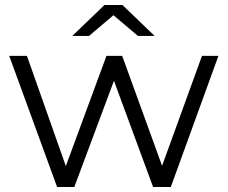

<svg xmlns="http://www.w3.org/2000/svg" viewBox="-20 -750 914 770"><path d="M209 0H278L437 -426L594 0H665L856 -526H790L630 -85L470 -526H407L244 -84L88 -526H17ZM270 -606H337L435 -689L533 -606H600L471 -730H399Z"/></svg>

Font: Chess Sans
Style: Regular
Weight: 400
Designer: Wolf Bōese
Foundry: Wolf Bōese
Version: Version 7.223;Glyphs 3.3 (3306)